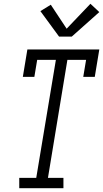

<svg xmlns="http://www.w3.org/2000/svg" viewBox="-20 -997 546 1017"><path d="M82 0V-55H172L276 -680H177L162 -590H101L125 -735H506L482 -590H421L436 -680H337L234 -55H316V0ZM293 -803 194 -938 249 -972 333 -845 459 -977 506 -933 360 -803Z"/></svg>

Font: Iosevka Slab Light Oblique
Style: Regular
Weight: 300
Italic angle: -9°
Monospace: yes
Designer: Belleve Invis
Foundry: Belleve Invis
Version: Version 11.1.1; ttfautohint (v1.8.3)